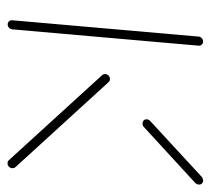

<svg xmlns="http://www.w3.org/2000/svg" viewBox="-45 -514 559 509"><g transform="rotate(90 234.5 -259.5)"><path d="M44.8 -0.4Q39.6 -0.4 36.5 -3.9Q33.3 -7.4 33.7 -12.2L77 -506.7Q77.4 -511.5 81.3 -515Q85.2 -518.5 90 -518.5Q94.8 -518.5 98.1 -515Q101.5 -511.5 101.1 -506.7L57.8 -12.2Q57 -7 53.3 -3.7Q49.6 -0.4 44.8 -0.4ZM425.9 -13.3Q425.9 -7.8 422.2 -3.9Q418.5 0 413 0Q408.1 0 404.8 -3.3L179.3 -250.7Q176.3 -253.7 176.3 -259.3Q176.7 -264.1 180.4 -267.8Q184.1 -271.5 189.3 -271.5Q194.1 -271.5 197.8 -267.8L423.3 -20.7Q425.9 -17.4 425.9 -13.3ZM458.1 -518.5Q463 -518.5 466.1 -515.6Q469.3 -512.6 469.3 -507.8Q469.3 -502.6 465.2 -497.8L316.3 -361.1Q312.6 -357.8 307.4 -357.8Q302.6 -357.8 299.4 -360.7Q296.3 -363.7 296.3 -368.5Q296.3 -374.4 300.7 -378.1L449.3 -515.2Q454.1 -518.5 458.1 -518.5Z"/></g></svg>

Font: 26F Galaxy Sans Thin
Style: Italic
Weight: 100
Italic angle: -4.99998°
Designer: C₂₉H₂₅N₃O₅
Version: Version 1.200